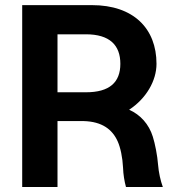

<svg xmlns="http://www.w3.org/2000/svg" viewBox="-20 -748 704 768"><path d="M68.8 0H210V-263.7H314.5C388.2 -261.7 429.2 -230.5 450.7 -182.6C461.9 -157.7 470.2 -118.2 472.2 -77.1C473.1 -50.3 477.5 -23.4 483.9 0H631.3C622.1 -25.4 614.7 -58.1 612.3 -88.9C609.4 -127 600.1 -173.3 591.3 -201.2C575.7 -251.5 541.5 -289.1 496.6 -309.1C564.5 -353.5 606 -424.8 606 -492.7C606 -633.8 514.2 -727.5 347.7 -727.5H68.8ZM210 -378.9V-610.8H323.7C418 -610.8 461.4 -567.9 461.4 -492.7C461.4 -418.5 418 -378.9 324.2 -378.9Z"/></svg>

Font: Raveo SemiBold
Style: Regular
Weight: 600
Designer: Jakub Foglar, Rasmus Andersson (Inter)
Foundry: Jakubfoglar.com
Version: Version 1.100;Glyphs 3.2.3 (3260)